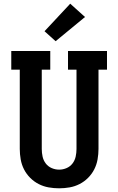

<svg xmlns="http://www.w3.org/2000/svg" viewBox="-20 -1011 640 1039"><path d="M300 8Q271 8 243 3Q215 -2 189.5 -15Q164 -28 143.5 -48.5Q123 -69 110 -94.5Q97 -120 92 -148.5Q87 -177 87 -205V-634H41V-735H252V-634H206V-205Q206 -184 210.5 -163.5Q215 -143 227.5 -126.5Q240 -110 259.5 -101.5Q279 -93 300 -93Q321 -93 340.5 -101.5Q360 -110 372.5 -126.5Q385 -143 389.5 -163.5Q394 -184 394 -205V-634H348V-735H559V-634H513V-205Q513 -177 508 -148.5Q503 -120 490 -94.5Q477 -69 456.5 -48.5Q436 -28 410.5 -15Q385 -2 357 3Q329 8 300 8ZM281 -788 221 -842 360 -991 440 -919Z"/></svg>

Font: Iosevka Curly Slab Extended
Style: Bold
Weight: 700
Width: 7
Monospace: yes
Designer: Belleve Invis
Foundry: Belleve Invis
Version: Version 11.1.0; ttfautohint (v1.8.3)